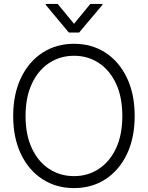

<svg xmlns="http://www.w3.org/2000/svg" viewBox="-20 -964 766 994"><path d="M363.3 9.8Q271.5 9.8 200.2 -36.1Q128.9 -82 88.6 -166Q48.3 -250 48.3 -363.3Q48.3 -477.1 88.9 -561.3Q129.4 -645.5 200.4 -691.4Q271.5 -737.3 363.3 -737.3Q455.1 -737.3 525.9 -691.4Q596.7 -645.5 637 -561.3Q677.2 -477.1 677.2 -363.3Q677.2 -250 637 -166Q596.7 -82 525.9 -36.1Q455.1 9.8 363.3 9.8ZM363.3 -52.2Q434.6 -52.2 491.2 -89.4Q547.9 -126.5 580.6 -196Q613.3 -265.6 613.3 -363.3Q613.3 -461.4 580.6 -531.2Q547.9 -601.1 491.2 -638.2Q434.6 -675.3 363.3 -675.3Q292 -675.3 235.1 -638.2Q178.2 -601.1 145.3 -531.2Q112.3 -461.4 112.3 -363.3Q112.3 -266.1 145 -196.3Q177.7 -126.5 234.6 -89.4Q291.5 -52.2 363.3 -52.2ZM278.3 -943.8 363.3 -840.8 447.8 -943.8H510.3V-939L389.6 -795.4H336.4L216.8 -939V-943.8Z"/></svg>

Font: Inter Tight Light
Style: Regular
Weight: 300
Designer: Rasmus Andersson
Foundry: rsms
Version: Version 3.004